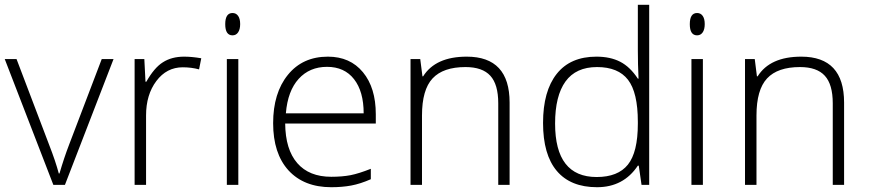

<svg xmlns="http://www.w3.org/2000/svg" viewBox="-20 -780 3664 810"><path d="M253.9 0H205.1L0 -530.8H49.8L187 -169.9Q214.8 -98.6 228 -48.3H231Q250 -113.8 272 -170.9L409.2 -530.8H459Z M756.8 -541Q789.1 -541 829.1 -534.2L819.8 -487.3Q787.1 -496.1 751 -496.1Q683.1 -496.1 639.6 -438.2Q596.2 -380.4 596.2 -293V0H547.9V-530.8H588.9L593.8 -435.1H597.2Q630.9 -494.6 667 -517.1Q704.1 -541 756.8 -541Z M960.9 -725.1Q976.1 -725.1 984.6 -712.9Q993.2 -700.7 993.2 -678.5Q993.2 -656.2 984.6 -643.6Q976.1 -630.9 960.9 -630.9Q930.2 -630.9 930.2 -678Q930.2 -725.1 960.9 -725.1ZM985.4 0H937V-530.8H985.4Z M1377.4 9.8Q1262.2 9.8 1196.8 -61.5Q1132.3 -132.8 1132.3 -260.3Q1132.3 -387.7 1194.6 -464.4Q1256.8 -541 1363.3 -541Q1457 -541 1511.2 -475.3Q1565.4 -409.7 1565.4 -297.9V-258.8H1183.1Q1184.1 -149.4 1234.1 -91.8Q1284.2 -34.2 1377.4 -34.2Q1423.8 -34.2 1459 -41Q1494.1 -47.9 1544.4 -67.9V-23.9Q1500 -4.4 1461.7 2.7Q1423.3 9.8 1377.4 9.8ZM1514.2 -301.8Q1514.2 -394 1473.6 -446Q1433.1 -498 1359.6 -498Q1286.1 -498 1240 -447.3Q1193.8 -396.5 1186 -301.8Z M1949.2 -541Q2129.9 -541 2129.9 -347.2V0H2082V-344.2Q2082 -423.8 2048.6 -460.4Q2015.1 -497.1 1943.8 -497.1Q1849.6 -497.1 1804.9 -449.2Q1760.3 -401.4 1760.3 -293V0H1711.9V-530.8H1752.9L1762.2 -458H1765.1Q1817.4 -541 1949.2 -541Z M2718.8 0H2686.5L2674.8 -81.1H2670.9Q2610.4 9.8 2498.8 9.8Q2387.2 9.8 2329.1 -58.8Q2271 -127.4 2271 -261.5Q2271 -395.5 2328.6 -468.3Q2386.2 -541 2496.1 -541Q2554.7 -541 2596.4 -519.5Q2638.2 -498 2670.9 -448.2H2673.8Q2670.9 -509.8 2670.9 -568.8V-759.8H2718.8ZM2670.9 -257.8V-266.1Q2670.9 -389.6 2629.4 -443.4Q2587.9 -497.1 2498.8 -497.1Q2409.7 -497.1 2365.7 -436.3Q2321.8 -375.5 2321.8 -258.8Q2321.8 -33.2 2497.1 -33.2Q2586.9 -33.2 2628.9 -85.4Q2670.9 -137.7 2670.9 -257.8Z M2920.9 -725.1Q2936 -725.1 2944.6 -712.9Q2953.1 -700.7 2953.1 -678.5Q2953.1 -656.2 2944.6 -643.6Q2936 -630.9 2920.9 -630.9Q2890.1 -630.9 2890.1 -678Q2890.1 -725.1 2920.9 -725.1ZM2945.3 0H2897V-530.8H2945.3Z M3360.4 -541Q3541 -541 3541 -347.2V0H3493.2V-344.2Q3493.2 -423.8 3459.7 -460.4Q3426.3 -497.1 3355 -497.1Q3260.7 -497.1 3216.1 -449.2Q3171.4 -401.4 3171.4 -293V0H3123V-530.8H3164.1L3173.3 -458H3176.3Q3228.5 -541 3360.4 -541Z"/></svg>

Font: Open Sans Hebrew Light
Style: Regular
Weight: 300
Foundry: Ascender Corporation, Yanek Iontef
Version: Version 2.001;PS 002.001;hotconv 1.0.70;makeotf.lib2.5.58329